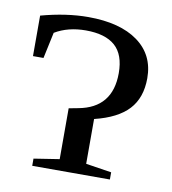

<svg xmlns="http://www.w3.org/2000/svg" viewBox="-61 -525 519 579"><g transform="rotate(10 198.5 -235.5)"><path d="M75.2 0V-22L153.3 -34.2V-189.9L181.6 -195.3Q283.7 -213.9 283.7 -320.3Q283.7 -377 253.7 -403.6Q223.6 -430.2 164.1 -430.2Q109.4 -430.2 69.3 -406.2L52.2 -326.2H20V-450.2Q97.2 -471.2 164.1 -471.2Q261.7 -471.2 316.4 -431.4Q371.1 -391.6 371.1 -320.3Q371.1 -260.3 337.9 -224.4Q304.7 -188.5 234.4 -171.4V-34.2L313 -22V0Z"/></g></svg>

Font: Times New Roman
Style: Regular
Weight: 400
Designer: Steve Matteson
Foundry: Ascender Corporation
Version: Version 2.00.3